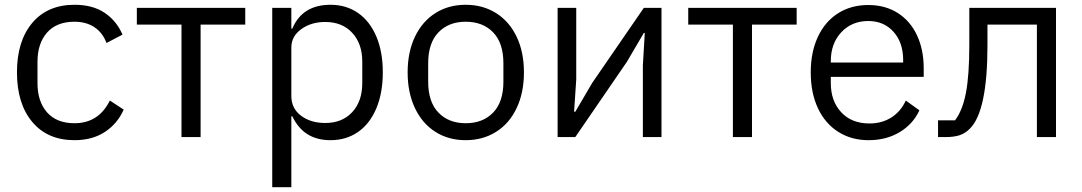

<svg xmlns="http://www.w3.org/2000/svg" viewBox="-20 -574 4532 804"><path d="M51 -271Q51 -402 115 -478Q179 -554 292 -554Q368 -554 418 -520.5Q468 -487 493 -429L426 -394Q410 -437 375.5 -460Q341 -483 292 -483Q217 -483 177 -437.5Q137 -392 137 -315V-226Q137 -149 177 -103.5Q217 -58 292 -58Q393 -58 440 -153L498 -115Q471 -55 418.5 -21Q366 13 292 13Q179 13 115 -63.5Q51 -140 51 -271Z M740 0V-471H553V-541H1007V-471H820V0Z M1120 210V-541H1200V-454H1204Q1246 -554 1364 -554Q1430 -554 1479.5 -519.5Q1529 -485 1556 -421Q1583 -357 1583 -271Q1583 -185 1556 -120.5Q1529 -56 1479.5 -21.5Q1430 13 1364 13Q1307 13 1267.5 -12Q1228 -37 1204 -87H1200V210ZM1497 -226V-316Q1497 -391 1455 -436.5Q1413 -482 1342 -482Q1283 -482 1241.5 -452Q1200 -422 1200 -375V-172Q1200 -120 1240.5 -89.5Q1281 -59 1342 -59Q1413 -59 1455 -104.5Q1497 -150 1497 -226Z M1687 -271Q1687 -356 1717.5 -420Q1748 -484 1803 -519Q1858 -554 1930 -554Q2002 -554 2057.5 -519Q2113 -484 2143.5 -420Q2174 -356 2174 -271Q2174 -186 2143.5 -121.5Q2113 -57 2057.5 -22Q2002 13 1930 13Q1858 13 1803 -22Q1748 -57 1717.5 -121.5Q1687 -186 1687 -271ZM2088 -232V-309Q2088 -394 2045 -438.5Q2002 -483 1930 -483Q1859 -483 1816 -438.5Q1773 -394 1773 -309V-232Q1773 -147 1816 -102.5Q1859 -58 1930 -58Q2002 -58 2045 -102.5Q2088 -147 2088 -232Z M2315 0V-541H2393V-241L2384 -106H2389L2460 -227L2676 -541H2750V0H2672V-300L2680 -436H2676L2605 -315L2389 0Z M3049 0V-471H2862V-541H3316V-471H3129V0Z M3375 -271Q3375 -356 3405 -420Q3435 -484 3489.5 -518.5Q3544 -553 3616 -553Q3687 -553 3739.5 -519.5Q3792 -486 3820 -426Q3848 -366 3848 -289V-252H3459V-226Q3459 -151 3502.5 -104Q3546 -57 3621 -57Q3673 -57 3712.5 -82Q3752 -107 3773 -153L3830 -112Q3804 -55 3748 -21Q3692 13 3617 13Q3545 13 3490 -22Q3435 -57 3405 -121Q3375 -185 3375 -271ZM3459 -312H3762V-322Q3762 -396 3721.5 -441Q3681 -486 3616 -486Q3547 -486 3503 -439Q3459 -392 3459 -318Z M3979 -70Q4010 -110 4024.5 -183.5Q4039 -257 4039 -387V-541H4402V0H4322V-471H4115V-385Q4115 -109 4042 -36Q4023 -16 3999 -8Q3975 0 3941 0H3908V-70Z"/></svg>

Font: IBM Plex Sans SC
Style: Regular
Weight: 400
Designer: Mike Abbink; Paul van der Laan; Pieter van Rosmalen; Eunyou Noh; Wujin Sim; Chorong Kim; Dohee Lee; Yejin We; Jinhee Kim
Foundry: Sandoll Inc.
Version: Version 1.000